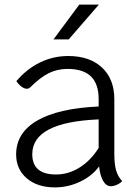

<svg xmlns="http://www.w3.org/2000/svg" viewBox="-20 -803 598 833"><path d="M510 -17Q500 -7 486.5 -1Q473 5 461 5Q441 5 427.5 -18Q414 -41 410 -81Q379 -39 327 -14.5Q275 10 218 10Q142 10 96 -29.5Q50 -69 50 -133Q50 -227 141.5 -280Q233 -333 408 -341V-373Q408 -439 374.5 -471.5Q341 -504 273 -504Q229 -504 191.5 -485.5Q154 -467 111 -424Q105 -418 96 -418Q86 -418 74 -426.5Q62 -435 51 -451Q96 -504 153.5 -532Q211 -560 276 -560Q369 -560 422.5 -510Q476 -460 476 -373V-137Q476 -91 483.5 -64.5Q491 -38 510 -17ZM408 -161V-285Q120 -273 120 -134Q120 -46 223 -46Q277 -46 325 -76Q373 -106 408 -161ZM324 -783H409L278 -632H212Z"/></svg>

Font: Krub
Style: Regular
Weight: 400
Designer: Ekaluck Peanpanawate
Foundry: Cadson Demak Co.,Ltd.
Version: Version 1.000; ttfautohint (v1.6)